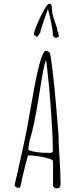

<svg xmlns="http://www.w3.org/2000/svg" viewBox="-20 -1028 431 1048"><path d="M301.8 -833Q301.8 -835 297.9 -843.8L298.8 -849.1L291.5 -863.8L292.5 -870.1Q288.1 -884.3 280.8 -906.2Q271.5 -931.2 267.1 -949.7Q262.7 -968.3 262.7 -986.8Q262.7 -1007.8 248.5 -1007.8Q239.3 -1007.8 219.5 -972.7Q199.7 -937.5 182.4 -895.5Q165 -853.5 164.6 -838.9L182.6 -826.2L199.7 -849.1Q200.7 -859.4 208.5 -883.3Q215.3 -904.8 226.3 -936Q237.3 -967.3 241.7 -979Q265.1 -892.1 270.5 -829.1L283.7 -820.8Q301.8 -823.7 301.8 -833ZM288.6 0Q304.2 0 307.6 -8.3Q310.5 -14.6 310.5 -27.8V-32.2Q310.5 -71.3 305.2 -162.6Q299.3 -250 299.3 -293L285.6 -459Q277.8 -548.8 267.3 -640.1Q256.8 -731.4 251.5 -740.2Q244.1 -750 228.5 -750Q222.2 -750 214.4 -733.4Q206.1 -715.8 199.7 -692.9Q189.9 -659.2 181.6 -622.1Q170.4 -571.3 145.5 -428.2Q122.6 -294.9 107.4 -230L92.8 -164.1L72.3 -71.8L60.5 -22V-20.5Q60.1 -20 60.1 -19Q60.1 -12.2 66.4 -7.3Q72.8 -2.4 80.6 -2.4Q89.4 -2.4 91.3 -9.8Q94.2 -24.9 104 -67.4Q113.8 -109.9 122.1 -142.6Q131.8 -180.2 134.8 -180.2Q153.3 -180.2 186.3 -175.5Q219.2 -170.9 244.4 -163.3Q269.5 -155.8 269.5 -147.9V-17.1Q269.5 -9.8 275.4 -4.9Q281.2 0 288.6 0ZM149.9 -290Q156.7 -313 158.7 -324.2Q176.8 -400.9 199.7 -547.9Q210 -613.3 216.6 -646Q223.1 -678.7 231 -701.2Q231 -696.3 232.9 -689L234.9 -678.2Q243.2 -605 247.1 -562Q254.9 -480 261.7 -372.6Q268.6 -265.1 268.6 -203.1Q268.6 -193.4 249 -193.4Q245.1 -193.4 242.2 -193.8H236.3Q177.7 -193.8 135.3 -208V-213.9Q135.3 -229 138.9 -246.8Q142.6 -264.6 149.9 -290Z"/></svg>

Font: Amatica SC
Style: Regular
Weight: 400
Version: Version 2.000